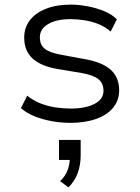

<svg xmlns="http://www.w3.org/2000/svg" viewBox="-20 -525 606 833"><path d="M285 8Q244 8 203.5 0.5Q163 -7 128.5 -21Q94 -35 71 -56L98 -110Q124 -89 155.5 -76.5Q187 -64 221 -59Q255 -54 286 -54Q352 -54 390.5 -74.5Q429 -95 429 -131Q429 -163 407.5 -181Q386 -199 335 -208L228 -226Q158 -238 121.5 -271Q85 -304 85 -362Q85 -405 109.5 -437Q134 -469 179.5 -487Q225 -505 287 -505Q322 -505 361 -497.5Q400 -490 433.5 -476Q467 -462 487 -441L460 -388Q438 -408 408.5 -420Q379 -432 347 -437Q315 -442 286 -442Q226 -442 189.5 -421Q153 -400 153 -363Q153 -331 173.5 -314Q194 -297 242 -288L345 -269Q422 -256 459.5 -223Q497 -190 497 -133Q497 -90 471 -58Q445 -26 397 -9Q349 8 285 8ZM277 288 241 261Q265 237 274 211.5Q283 186 283 159L295 169H236V82H330V149Q330 190 317.5 225Q305 260 277 288Z"/></svg>

Font: Nunito Sans 6pt Light
Style: Regular
Weight: 300
Version: Version 3.101;gftools[0.9.27]